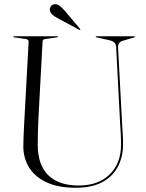

<svg xmlns="http://www.w3.org/2000/svg" viewBox="-20 -871 686 905"><path d="M546 -293 527.5 -649Q527 -660.5 521 -668.2Q515 -676 497.5 -681L434.5 -695Q431 -696 431 -697.5Q431 -700 434.5 -700H613Q616 -700 616 -697.5Q616 -695.5 610 -694L559.5 -679Q547.5 -676 541.5 -667.2Q535.5 -658.5 536.5 -648L555 -298Q556.5 -271 558.2 -244.5Q560 -218 560 -190.5Q560 -134 536.8 -87.5Q513.5 -41 464 -13.5Q414.5 14 336.5 14Q254 14 199.2 -11.8Q144.5 -37.5 117.2 -81.5Q90 -125.5 90 -181Q90 -196 90.8 -219.5Q91.5 -243 92.8 -267Q94 -291 95 -307.5L115 -675Q115.5 -685 99.5 -687.5L46.5 -695Q42.5 -696 42.5 -697.5Q42.5 -700 46 -700H250Q253.5 -700 253.5 -697.5Q253.5 -696 249.5 -695L196.5 -687.5Q187.5 -686.5 184.2 -683.8Q181 -681 180.5 -672.5L161 -311Q159 -273 158.5 -241.5Q158 -210 158 -188.5Q158 -94 207.5 -45.2Q257 3.5 351 3.5Q443.5 3.5 497 -49Q550.5 -101.5 550.5 -189Q550.5 -217 549 -244.2Q547.5 -271.5 546 -293ZM286 -819.5 356.5 -736Q359.5 -733 358 -730.5Q356.5 -728.5 352.5 -731L255 -783.5Q239.5 -791.5 228 -800.8Q216.5 -810 215 -824.5Q214 -833 220 -841.5Q226 -850 237.5 -851Q249.5 -852.5 261 -843.8Q272.5 -835 286 -819.5Z"/></svg>

Font: Fraunces 144pt S000 Light
Style: Regular
Weight: 300
Version: Version 1.000; ttfautohint (v1.8.3)